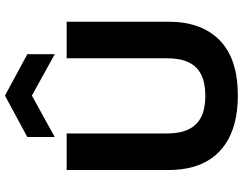

<svg xmlns="http://www.w3.org/2000/svg" viewBox="-120 -822 957 756"><g transform="rotate(-90 358.0 -444.5)"><path d="M359 14Q299 14 251.5 1.5Q204 -11 169 -34.5Q134 -58 111 -91.5Q88 -125 77 -167Q66 -209 66 -259V-660H210V-264Q210 -213 226.5 -179.5Q243 -146 275.5 -130Q308 -114 358 -114Q408 -114 441 -130Q474 -146 490 -179.5Q506 -213 506 -264V-660H650V-259Q650 -129 577 -57.5Q504 14 359 14ZM196 -707V-815L359 -903L522 -815V-707L359 -797Z"/></g></svg>

Font: Bricolage Grotesque 24pt
Style: Bold
Weight: 700
Designer: Mathieu Triay
Foundry: Atelier Triay
Version: Version 1.001;gftools[0.9.33.dev8+g029e19f]